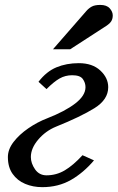

<svg xmlns="http://www.w3.org/2000/svg" viewBox="-20 -752 480 784"><path d="M421.9 -396Q421.9 -345.2 365.7 -310.3Q309.6 -275.4 209 -234.9Q166 -217.3 136 -181.9Q106 -146.5 106 -110.8Q106 -85.4 123 -60.8Q140.1 -36.1 169.9 -36.1Q210 -36.1 244.4 -56.4Q278.8 -76.7 316.9 -118.2L363.8 -97.2Q321.3 -46.9 269.8 -17.3Q218.3 12.2 152.8 12.2Q114.7 12.2 82.8 -1.2Q50.8 -14.6 31.5 -42Q12.2 -69.3 12.2 -110.8Q12.2 -142.1 35.4 -172.4Q58.6 -202.6 95.5 -228Q132.3 -253.4 172.9 -269Q245.6 -297.4 287.4 -329.6Q329.1 -361.8 329.1 -396Q329.1 -414.1 318.1 -429.4Q307.1 -444.8 274.9 -444.8Q246.6 -444.8 223.4 -431.6Q200.2 -418.5 169.9 -388.2L137.2 -418Q169.4 -460 210.4 -477.1Q251.5 -494.1 301.8 -494.1Q357.4 -494.1 389.6 -464.1Q421.9 -434.1 421.9 -396ZM440.4 -689Q440.4 -674.8 434.1 -665Q427.7 -655.3 416.5 -647.9L266.6 -550.8H196.3L332.5 -707Q342.3 -718.3 354.7 -725.1Q367.2 -731.9 389.6 -731.9Q415.5 -731.9 428 -718Q440.4 -704.1 440.4 -689Z"/></svg>

Font: Charis
Style: Italic
Weight: 400
Italic angle: -11°
Designer: Walt Agee, Miriam Martin, Annie Olsen, Victor Gaultney, Lorna Priest, Alan Ward, Bob Hallissy, Martin Hosken, Sharon Cor
Foundry: SIL Global
Version: Version 7.000